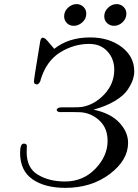

<svg xmlns="http://www.w3.org/2000/svg" viewBox="-20 -886 669 928"><path d="M77.1 -147.9Q77.1 -191.9 95.2 -191.9Q110.4 -191.9 109.9 -179.2Q109.9 -177.2 109.4 -167.7Q108.9 -158.2 108.9 -150.9Q108.9 -73.7 163.3 -41.3Q217.8 -8.8 293.9 -8.8Q381.8 -8.8 440.9 -70.3Q500 -131.8 500 -205.1Q500 -264.2 464.1 -300Q428.2 -335.9 377.9 -342.8Q372.1 -343.8 338.9 -344.2H275.9Q263.7 -343.3 257.8 -348.1Q252 -353 254.9 -357.9Q259.8 -366.7 276.9 -367.2H332Q360.8 -367.2 375 -369.1Q436 -378.9 484.1 -429.9Q532.2 -481 532.2 -548.8Q532.2 -602.1 499 -637.9Q465.8 -673.8 411.1 -673.8Q337.9 -673.8 271.5 -633.3Q205.1 -592.8 176.8 -502Q176.8 -500 175.3 -495.1Q173.8 -490.2 168.9 -484.1Q164.1 -478 158.2 -478Q154.3 -478 148.9 -481Q144 -483.9 144 -492.2Q144 -503.4 173.8 -683.1Q176.8 -704.1 187 -704.1Q189 -704.1 190.9 -703.1Q192.9 -702.1 196 -700.7Q199.2 -699.2 201.2 -697Q203.1 -694.8 206.5 -691.4Q210 -688 212.4 -685.1Q214.8 -682.1 219 -677Q223.1 -671.9 226.1 -668.9Q229 -666 233.9 -659.9Q238.8 -653.8 242.2 -649.9Q311 -705.1 416 -705.1Q506.8 -705.1 567.9 -658.9Q628.9 -612.8 628.9 -541Q628.9 -522.9 622.6 -502.4Q616.2 -481.9 597.7 -453.4Q579.1 -424.8 536.6 -398.9Q494.1 -373 432.1 -356Q514.2 -338.9 556.6 -293.5Q599.1 -248 599.1 -195.8Q599.1 -111.8 510.5 -44.9Q421.9 22 295.9 22Q196.8 22 137 -19.5Q77.1 -61 77.1 -147.9ZM290 -807.1Q290 -832 309.1 -849.1Q328.1 -866.2 350.1 -866.2Q369.1 -866.2 383.1 -853Q397 -839.8 397 -819.8Q397 -794.9 377.9 -778.1Q358.9 -761.2 336.9 -761.2Q315.9 -761.2 303 -774.7Q290 -788.1 290 -807.1ZM483.9 -807.1Q483.9 -831.1 502.4 -848.6Q521 -866.2 543.9 -866.2Q563 -866.2 576.9 -853Q590.8 -839.8 590.8 -819.8Q590.8 -795.9 572.5 -778.6Q554.2 -761.2 530.8 -761.2Q511.7 -761.2 497.8 -774.2Q483.9 -787.1 483.9 -807.1Z"/></svg>

Font: CMU Serif Extra
Style: RomanSlanted
Weight: 500
Italic angle: -9.46001°
Version: Version 0.7.0